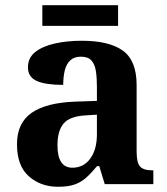

<svg xmlns="http://www.w3.org/2000/svg" viewBox="-20 -705 639 735"><path d="M202 10Q136 10 90.5 -30Q45 -70 45 -153Q45 -234 101 -273Q157 -312 269 -316L351 -318.8V-374Q351 -407.6 347 -433.3Q343 -459 330 -473.5Q317 -488 289.5 -488Q264 -488 249 -474Q234 -460 228 -435.5Q222 -411 222 -380Q155 -380 121 -395Q87 -410 87 -447Q87 -483.8 115 -505.9Q143 -528 189.9 -538.5Q236.8 -549 292.8 -549Q398 -549 450.5 -511Q503 -473 503 -379.3V-124Q503 -82.6 516 -67.8Q529 -53 563 -53H567V0H381L360 -69H351.4Q329 -42 309.5 -24.5Q290 -7 265 1.5Q240 10 202 10ZM257.2 -63Q300.2 -63 325.6 -98Q351 -133 351 -191V-266L305.8 -263.2Q245.9 -259.5 222.9 -231.4Q200 -203.3 200 -148.8Q200 -63 257.2 -63ZM142 -606V-685H432V-606Z"/></svg>

Font: Noto Serif Test
Style: Regular
Weight: 400
Version: Version 1.000